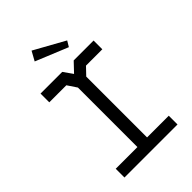

<svg xmlns="http://www.w3.org/2000/svg" viewBox="-263 -1019 1126 1126"><g transform="rotate(-45 300.0 -456.0)"><path d="M80 -696V-623.5H221.5L260 -566V-72.5H80V0H520V-72.5H340V-577L384.5 -623.5H520V-696H355L300.5 -638.5L260 -696ZM221 -911.5 189 -853.5 390 -771 411 -806Z"/></g></svg>

Font: Kode
Style: Regular
Weight: 400
Monospace: yes
Designer: Isa Ozler
Foundry: Kadena LLC
Version: Version 1.000;gftools[0.9.28]